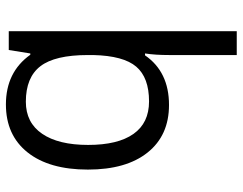

<svg xmlns="http://www.w3.org/2000/svg" viewBox="-106 -479 825 653"><g transform="rotate(-90 306.5 -152.5)"><path d="M288.1 -58.1Q369.1 -58.1 406.2 -101.6Q443.4 -145 445.8 -248V-266.1Q445.8 -378.4 407.7 -427.7Q369.6 -477.1 287.1 -477.1Q215.8 -477.1 178 -421.6Q140.1 -366.2 140.1 -265.1Q140.1 -164.1 177.5 -111.1Q214.8 -58.1 288.1 -58.1ZM275.9 9.8Q172.4 9.8 114.3 -63Q56.2 -135.7 56.2 -266.1Q56.2 -397.5 114.7 -471.2Q173.3 -544.9 277.8 -544.9Q387.7 -544.9 446.8 -461.9H451.2L462.9 -535.2H526.9V240.2H445.8V11.2Q445.8 -37.6 451.2 -71.8H444.8Q388.7 9.8 275.9 9.8Z"/></g></svg>

Font: f0_2797  
Style: Regular
Weight: 400
Foundry: Ascender Corporation
Version: Version 1.10